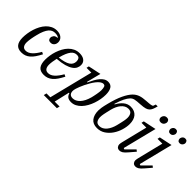

<svg xmlns="http://www.w3.org/2000/svg" viewBox="6 -1551 2541 2541"><g transform="rotate(45 1277.0 -280.0)"><path d="M169 12Q103 12 72.5 -26.5Q42 -65 42 -140Q42 -178 48.5 -221.5Q55 -265 68.5 -308Q82 -351 103 -390.5Q124 -430 152.5 -460.5Q181 -491 218 -509.5Q255 -528 300 -528Q355 -528 388 -500.5Q421 -473 421 -430Q421 -397 402.5 -375Q384 -353 352 -353Q326 -353 314.5 -366Q303 -379 303 -399Q303 -421 319 -441.5Q335 -462 372 -464V-471Q349 -488 304 -488Q280 -488 258.5 -479Q237 -470 217.5 -447.5Q198 -425 181 -386.5Q164 -348 150 -289Q146 -273 141.5 -253Q137 -233 133.5 -212Q130 -191 127.5 -170.5Q125 -150 125 -133Q125 -92 141.5 -68.5Q158 -45 193 -45Q238 -45 279.5 -83Q321 -121 359 -189L390 -174Q365 -126 341 -90.5Q317 -55 290.5 -32.5Q264 -10 234.5 1Q205 12 169 12Z M588 12Q520 12 490 -27Q460 -66 460 -145Q460 -182 466.5 -225Q473 -268 487 -310.5Q501 -353 522.5 -392.5Q544 -432 573.5 -462Q603 -492 640.5 -510Q678 -528 725 -528Q746 -528 767.5 -523.5Q789 -519 807 -507.5Q825 -496 836.5 -477Q848 -458 848 -429Q848 -400 834.5 -372Q821 -344 788 -321Q755 -298 699.5 -282Q644 -266 561 -260Q554 -229 548.5 -195.5Q543 -162 543 -134Q543 -92 559.5 -68.5Q576 -45 612 -45Q657 -45 698.5 -83Q740 -121 778 -189L809 -174Q784 -126 760 -90.5Q736 -55 709.5 -32.5Q683 -10 653.5 1Q624 12 588 12ZM568 -291Q674 -303 722.5 -334Q771 -365 771 -422Q771 -450 758.5 -468.5Q746 -487 712 -487Q690 -487 670 -477.5Q650 -468 632 -445Q614 -422 598 -384.5Q582 -347 568 -291Z M789 159H861L1014 -455H924L932 -490L1111 -528L1060 -328L1068 -325Q1088 -368 1108.5 -405.5Q1129 -443 1152 -470Q1175 -497 1201 -512.5Q1227 -528 1259 -528Q1310 -528 1333.5 -490.5Q1357 -453 1357 -383Q1357 -342 1349 -297Q1341 -252 1326 -208Q1311 -164 1288.5 -124Q1266 -84 1237.5 -54Q1209 -24 1174 -6Q1139 12 1099 12Q1059 12 1035.5 -4Q1012 -20 1001 -57H992L942 159H1034L1024 200H779ZM1078 -39Q1132 -39 1177 -87Q1222 -135 1247 -227Q1251 -243 1255.5 -264Q1260 -285 1264 -307Q1268 -329 1270.5 -349Q1273 -369 1273 -383Q1273 -422 1265 -443Q1257 -464 1233 -464Q1210 -464 1187 -446.5Q1164 -429 1142.5 -401.5Q1121 -374 1101 -339.5Q1081 -305 1065 -272Q1049 -239 1037.5 -210Q1026 -181 1021 -164L1017 -150Q1003 -102 1018.5 -70.5Q1034 -39 1078 -39Z M1584 12Q1508 12 1470.5 -36.5Q1433 -85 1433 -167Q1433 -188 1438 -221.5Q1443 -255 1459 -317Q1489 -437 1526 -515Q1563 -593 1604 -635Q1623 -654 1643 -666.5Q1663 -679 1685.5 -686.5Q1708 -694 1734 -698Q1760 -702 1792 -704Q1821 -706 1839 -707.5Q1857 -709 1869 -711Q1881 -713 1888 -715.5Q1895 -718 1902 -722L1916 -760H1951Q1940 -717 1930 -694Q1920 -671 1903 -654Q1894 -646 1883.5 -640Q1873 -634 1858 -629.5Q1843 -625 1821 -622Q1799 -619 1768 -617Q1735 -615 1712 -613Q1689 -611 1672 -607Q1655 -603 1642.5 -596Q1630 -589 1618 -577Q1593 -551 1569.5 -504Q1546 -457 1522 -379L1529 -375Q1561 -435 1604.5 -470.5Q1648 -506 1702 -506Q1741 -506 1769.5 -493.5Q1798 -481 1817 -458.5Q1836 -436 1845.5 -404Q1855 -372 1855 -334Q1855 -281 1837 -220Q1819 -159 1784.5 -107.5Q1750 -56 1699.5 -22Q1649 12 1584 12ZM1588 -29Q1617 -29 1642 -43Q1667 -57 1686.5 -80.5Q1706 -104 1721 -136Q1736 -168 1745 -204Q1754 -241 1760 -267.5Q1766 -294 1769.5 -312.5Q1773 -331 1774.5 -345Q1776 -359 1776 -373Q1776 -411 1759 -438Q1742 -465 1700 -465Q1671 -465 1646 -451Q1621 -437 1601.5 -413.5Q1582 -390 1567 -358Q1552 -326 1543 -290Q1534 -252 1528 -226Q1522 -200 1518.5 -181.5Q1515 -163 1513.5 -148.5Q1512 -134 1512 -121Q1512 -83 1529 -56Q1546 -29 1588 -29Z M2005 12Q1976 12 1961 -5.5Q1946 -23 1946 -46Q1946 -57 1948.5 -69Q1951 -81 1953 -91L2043 -455H1953L1961 -490L2142 -528L2023 -53L2041 -45L2156 -160L2180 -141L2109 -58Q2074 -16 2050.5 -2Q2027 12 2005 12ZM2128 -638Q2105 -638 2093.5 -651Q2082 -664 2082 -679Q2082 -683 2082 -688Q2082 -693 2084 -698Q2089 -718 2104 -730.5Q2119 -743 2142 -743Q2165 -743 2176.5 -730Q2188 -717 2188 -702Q2188 -698 2188 -693Q2188 -688 2186 -683Q2181 -663 2166 -650.5Q2151 -638 2128 -638Z M2305 12Q2276 12 2261 -5.5Q2246 -23 2246 -46Q2246 -57 2248.5 -69Q2251 -81 2253 -91L2343 -455H2253L2261 -490L2442 -528L2323 -53L2341 -45L2456 -160L2480 -141L2409 -58Q2374 -16 2350.5 -2Q2327 12 2305 12ZM2323 -620Q2301 -620 2291 -633.5Q2281 -647 2281 -661Q2281 -665 2281 -669Q2281 -673 2283 -678Q2288 -695 2301.5 -706.5Q2315 -718 2335 -718Q2357 -718 2367 -704.5Q2377 -691 2377 -677Q2377 -673 2377 -669Q2377 -665 2375 -660Q2370 -643 2357 -631.5Q2344 -620 2323 -620ZM2500 -620Q2478 -620 2468 -633.5Q2458 -647 2458 -661Q2458 -665 2458 -669Q2458 -673 2460 -678Q2465 -695 2478 -706.5Q2491 -718 2512 -718Q2534 -718 2544 -704.5Q2554 -691 2554 -677Q2554 -673 2554 -669Q2554 -665 2552 -660Q2547 -643 2533.5 -631.5Q2520 -620 2500 -620Z"/></g></svg>

Font: IBM Plex Serif
Style: Italic
Weight: 400
Italic angle: -14°
Designer: Mike Abbink, Paul van der Laan, Pieter van Rosmalen
Foundry: Bold Monday
Version: Version 3.001